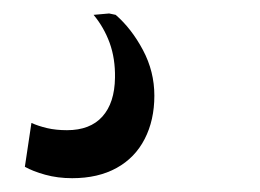

<svg xmlns="http://www.w3.org/2000/svg" viewBox="-20 -42 376 278"><path d="M84.5 216Q63.5 216 45.5 211Q27.5 206 16 199.5L25.5 136Q35.5 140.5 48.2 143.5Q61 146.5 77 146.5Q110.5 146.5 128.2 126.8Q146 107 146.5 70.5Q147 43 138.8 20.2Q130.5 -2.5 115.5 -20.5L138 -22.5L147.5 -20.5Q170.5 -0.5 187 30.5Q203.5 61.5 203.5 96.5Q203.5 132 189.5 159.2Q175.5 186.5 148.8 201.2Q122 216 84.5 216Z"/></svg>

Font: Merriweather 60pt
Style: Italic
Weight: 400
Italic angle: -7.8°
Version: Version 2.101